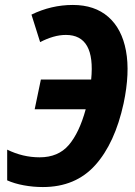

<svg xmlns="http://www.w3.org/2000/svg" viewBox="-20 -745 545 775"><path d="M153 10Q114 10 76 3Q38 -4 9 -17V-141Q72 -110 140 -110Q215 -110 257.5 -159.5Q300 -209 326 -304H120L145 -424H348Q366 -604 246 -604Q221 -604 195 -596.5Q169 -589 142 -575L107 -686Q187 -725 274 -725Q362 -725 417 -677Q472 -629 488.5 -540Q505 -451 479 -328Q444 -167 364.5 -78.5Q285 10 153 10Z"/></svg>

Font: Noto Sans Condensed
Style: Bold Italic
Weight: 700
Width: 3
Italic angle: -12°
Designer: Monotype Design Team
Foundry: Monotype Imaging Inc.
Version: Version 2.013; ttfautohint (v1.8.4.7-5d5b)